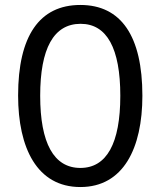

<svg xmlns="http://www.w3.org/2000/svg" viewBox="-20 -744 647 774"><path d="M304 10C477 10 554 -146 554 -358C554 -599 468 -724 304 -724C139 -724 53 -599 53 -359C53 -148 129 10 304 10ZM304 -67C197 -67 142 -167 142 -358C142 -548 196 -648 305 -648C411 -648 465 -549 465 -358C465 -166 410 -67 304 -67Z"/></svg>

Font: Noto Sans Condensed
Style: Regular
Weight: 400
Width: 3
Designer: Monotype Design Team
Foundry: Monotype Imaging Inc.
Version: Version 2.013